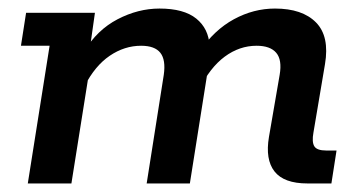

<svg xmlns="http://www.w3.org/2000/svg" viewBox="-20 -429 842 449"><path d="M45 0 96 -322H29L41 -399H202L185 -279L177 -309Q207 -359 255 -384Q303 -409 353 -409Q410 -409 439 -385.5Q468 -362 470 -322L447 -309Q481 -359 527 -384Q573 -409 623 -409Q687 -409 719 -376.5Q751 -344 740 -279L713 -119Q709 -97 715 -87Q721 -77 743 -77H767L755 0H699Q644 0 622 -28Q600 -56 609 -109L634 -254Q640 -289 626 -305.5Q612 -322 580 -322Q540 -322 505.5 -296.5Q471 -271 446 -220L469 -284L424 0H323L363 -254Q368 -289 355 -305.5Q342 -322 310 -322Q271 -322 236.5 -298.5Q202 -275 178 -228L192 -283L147 0Z"/></svg>

Font: Rokkitt SemiBold
Style: Italic
Weight: 600
Italic angle: -9°
Designer: Vernon Adams
Foundry: Vernon Adams
Version: Version 3.103